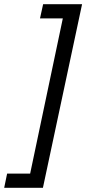

<svg xmlns="http://www.w3.org/2000/svg" viewBox="-88 -737 412 917"><path d="M-68 160H117L304 -717H118L103 -649H212L56 92H-54Z"/></svg>

Font: Noto Sans Display SemiCondensed
Style: Italic
Weight: 400
Width: 4
Italic angle: -12°
Designer: Monotype Design Team
Foundry: Monotype Imaging Inc.
Version: Version 1.900